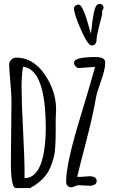

<svg xmlns="http://www.w3.org/2000/svg" viewBox="-20 -955 579 981"><path d="M26.9 0ZM317.9 0ZM509.3 -914.1 502 -898.9V-880.9L487.8 -826.2Q473.6 -771.5 473.6 -754.9Q473.6 -722.7 448.2 -722.7Q428.7 -722.7 393.3 -803.7Q357.9 -884.8 357.9 -912.6Q357.9 -920.4 365.2 -926Q372.6 -931.6 381.8 -931.6Q402.8 -931.6 431.2 -828.6L444.3 -782.7Q446.3 -793.5 448.7 -816.4Q451.2 -839.4 453.6 -857.4Q456.5 -875.5 460.4 -894.5Q469.2 -935.1 488.3 -935.1Q497.1 -935.1 503.2 -929.4Q509.3 -923.8 509.3 -914.1ZM439.5 -5.9 380.4 -8.8Q374 -8.8 362.8 -3.4Q351.6 2 343 2Q334.5 2 326.2 -4.6Q317.9 -11.2 317.9 -27.8Q317.9 -117.2 385.3 -339.4Q452.6 -561.5 465.8 -613.3L384.3 -607.4Q373.5 -607.4 366 -616Q358.4 -624.5 358.4 -635.3Q358.4 -663.6 468.3 -663.6Q517.6 -663.6 517.6 -635.7Q517.6 -600.6 495.8 -540.3Q474.1 -480 470.2 -455.6Q457.5 -376 418 -223.6Q378.4 -71.3 374.5 -51.3H391.6L433.6 -54.2V-54.7Q474.1 -54.7 474.1 -30.3Q474.1 -18.1 463.4 -12Q452.6 -5.9 439.5 -5.9ZM35.6 -125 38.6 -439.9Q38.6 -472.2 32.7 -538.3Q26.9 -604.5 26.9 -622.6Q26.9 -640.6 38.1 -650.6Q49.3 -660.6 62 -660.6Q165 -660.6 229.5 -540Q266.6 -471.2 266.6 -394.5L264.6 -344.2V-289.1Q264.6 -188.5 255.6 -154.8Q246.6 -121.1 236.8 -98.6Q227.1 -76.2 213.4 -58.6Q181.6 -18.6 133.3 5.9H61Q35.6 5.9 35.6 -125ZM105.5 -68.8V-44.9Q192.4 -44.9 210 -220.7Q213.9 -261.2 213.9 -298.8Q213.9 -600.6 97.7 -614.3Q90.3 -574.7 90.3 -505.6Q90.3 -436.5 97.9 -289.6Q105.5 -142.6 105.5 -68.8Z"/></svg>

Font: Amatic
Style: Bold
Weight: 700
Width: 3
Version: Version 2.000; ttfautohint (v0.92-dirty) -l 8 -r 50 -G 50 -x